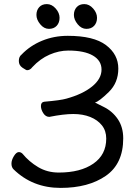

<svg xmlns="http://www.w3.org/2000/svg" viewBox="-20 -894 667 938"><path d="M276 24Q139 24 46 -67Q36 -77 36 -95Q36 -112 48 -131.5Q60 -151 72 -151Q82 -151 90 -143Q122 -104 166.5 -77.5Q211 -51 267 -51Q373 -51 436 -94.5Q499 -138 499 -217Q499 -255 478 -281.5Q457 -308 421 -322.5Q385 -337 338 -337Q291 -337 221 -323Q203 -323 191.5 -341Q180 -359 180 -376Q180 -395 196 -397Q277 -404 304 -412Q384 -434 430 -471.5Q476 -509 476 -554Q476 -598 434 -622.5Q392 -647 314 -647Q268 -647 222 -627Q176 -607 138 -566Q127 -551 112 -551Q108 -551 90 -563Q72 -575 72 -596Q72 -617 85 -627Q127 -671 185.5 -695Q244 -719 311 -719Q438 -719 498 -673.5Q558 -628 558 -559Q558 -490 511.5 -444.5Q465 -399 444 -393L486 -372Q529 -351 555.5 -312Q582 -273 582 -218Q582 -94 497 -35Q412 24 276 24ZM257 -768Q243 -753 219 -753Q195 -753 176.5 -775.5Q158 -798 158 -821Q158 -844 171.5 -859Q185 -874 209 -874Q233 -874 252 -852.5Q271 -831 271 -807Q271 -783 257 -768ZM440 -768Q426 -753 402 -753Q378 -753 359.5 -775.5Q341 -798 341 -821Q341 -844 354.5 -859Q368 -874 392 -874Q416 -874 435 -852.5Q454 -831 454 -807Q454 -783 440 -768Z"/></svg>

Font: ToneOZ-Pinyin-WenKai-Medium
Style: Medium
Weight: 700
Designer: Fontworks Inc.
Foundry: ToneOZ
Version: Version 0.240331